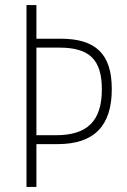

<svg xmlns="http://www.w3.org/2000/svg" viewBox="-20 -827 497 754"><path d="M419 -477C419 -617 354 -675 218 -675H123V-807H84V-93H123V-261H206C351 -261 419 -334 419 -477ZM200 -296H123V-640H213C331 -640 380 -593 380 -476C380 -352 323 -296 200 -296Z"/></svg>

Font: Noto Sans Kannada UI Condensed ExtraLight
Style: Regular
Weight: 200
Width: 3
Designer: Jelle Bosma - Monotype Design Team
Foundry: Monotype Imaging Inc.
Version: Version 2.005